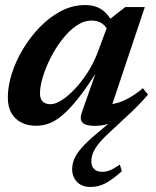

<svg xmlns="http://www.w3.org/2000/svg" viewBox="-20 -487 620 761"><path d="M566.5 -112Q549 -91.5 529 -70.8Q509 -50 486.5 -29.5L414 38Q384 65.5 368.5 86Q353 106.5 347.5 122.2Q342 138 342 153Q342 172 353 183Q364 194 385 194Q400.5 194 415.2 188.2Q430 182.5 455 165.5L463 191.5Q423.5 226.5 396.5 240.2Q369.5 254 339 254Q304 254 285 233.8Q266 213.5 266 184Q266 164.5 273.5 145Q281 125.5 302 100.8Q323 76 364 42L434 -17L438.5 -8Q415.5 3 395.2 7.5Q375 12 357 12Q320.5 12 307.5 -0.8Q294.5 -13.5 304.5 -42L363 -208H367Q324 -140 289.8 -97Q255.5 -54 227.2 -30.2Q199 -6.5 173.8 2.5Q148.5 11.5 123.5 11.5Q91 11.5 65.8 -0.8Q40.5 -13 25.8 -38Q11 -63 11 -101Q11 -145.5 27 -195.8Q43 -246 72 -294Q101 -342 139.5 -381.2Q178 -420.5 223.2 -443.8Q268.5 -467 317 -467Q357.5 -467 384.5 -448.2Q411.5 -429.5 429.5 -390L411 -358.5Q402 -381.5 385 -393.5Q368 -405.5 343.5 -405.5Q312 -405.5 282.2 -384.8Q252.5 -364 226.2 -330.2Q200 -296.5 180.2 -257.2Q160.5 -218 149.5 -181Q138.5 -144 138.5 -117Q138.5 -94.5 149.5 -84.2Q160.5 -74 181 -74Q199.5 -74 225 -90.2Q250.5 -106.5 277.2 -135Q304 -163.5 327.5 -200.2Q351 -237 366.5 -277.5L416.5 -412L476.5 -459H554L412.5 -36.5L391.5 -72.5Q415 -71.5 440 -77.8Q465 -84 491.5 -98.8Q518 -113.5 546.5 -137.5Z"/></svg>

Font: Newsreader SemiBold
Style: Italic
Weight: 600
Italic angle: -17°
Designer: Hugues Gentile
Foundry: Production Type
Version: Version 1.003